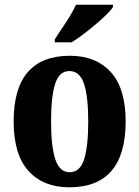

<svg xmlns="http://www.w3.org/2000/svg" viewBox="-20 -786 592 816"><path d="M274 10Q164 10 101 -59.5Q38 -129 38 -270Q38 -411 98.5 -480Q159 -549 277 -549Q387 -549 450.5 -480Q514 -411 514 -270Q514 10 274 10ZM276 -54Q320 -54 337.5 -109Q355 -164 355 -270Q355 -376 337 -430Q319 -484 275 -484Q232 -484 214.5 -430Q197 -376 197 -270Q197 -164 215 -109Q233 -54 276 -54ZM213 -619Q226 -640 243.5 -665.5Q261 -691 277 -717.5Q293 -744 303 -766H460V-756Q452 -743 432 -723.5Q412 -704 386 -682Q360 -660 333.5 -640Q307 -620 284 -606H213Z"/></svg>

Font: Noto Serif Bengali Condensed ExtraBold
Style: Regular
Weight: 800
Width: 3
Designer: Juan Bruce, Universal Thirst, Indian Type Foundry and the Monotype Design Team.
Foundry: Monotype Imaging Inc.
Version: Version 2.003; ttfautohint (v1.8.4.7-5d5b)